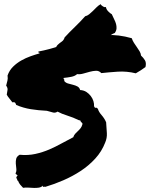

<svg xmlns="http://www.w3.org/2000/svg" viewBox="-20 -899 727 930"><path d="M12.7 -440.4Q15.6 -455.1 16.6 -464.4Q17.6 -473.6 9.8 -484.4Q13.7 -500 16.1 -508.8Q18.6 -517.6 16.6 -533.2Q25.4 -558.6 43.5 -576.2Q61.5 -593.8 83 -606Q104.5 -618.2 127.9 -626.5Q151.4 -634.8 171.9 -640.6Q171.9 -644.5 168 -644.5Q164.1 -644.5 166 -649.4Q218.8 -659.2 272 -677.7Q325.2 -696.3 380.9 -710.9Q436.5 -725.6 495.1 -729Q553.7 -732.4 618.2 -713.9Q622.1 -702.1 628.9 -691.4Q635.7 -680.7 643.1 -670.4Q650.4 -660.2 656.2 -650.4Q662.1 -640.6 663.1 -629.9Q674.8 -619.1 682.1 -606.9Q689.5 -594.7 684.6 -574.2Q673.8 -566.4 662.1 -558.6Q650.4 -550.8 637.7 -543.9Q593.8 -554.7 549.8 -551.8Q505.9 -548.8 470.7 -544.9Q460 -556.6 445.3 -556.2Q430.7 -555.7 414.6 -551.3Q398.4 -546.9 382.8 -542.5Q367.2 -538.1 353.5 -540Q342.8 -530.3 325.2 -526.9Q307.6 -523.4 288.1 -521.5Q287.1 -516.6 290 -514.6Q293 -512.7 291 -506.8Q297.9 -498 309.6 -494.6Q321.3 -491.2 333.5 -488.3Q345.7 -485.4 355.5 -480Q365.2 -474.6 368.2 -462.9Q385.7 -461.9 398.4 -453.6Q411.1 -445.3 419.9 -433.6Q428.7 -421.9 432.6 -408.7Q436.5 -395.5 435.5 -384.8Q439.5 -375 443.8 -377Q448.2 -378.9 454.1 -372.1Q458 -357.4 472.2 -341.3Q486.3 -325.2 494.1 -306.6Q496.1 -277.3 497.6 -253.9Q499 -230.5 489.3 -208Q472.7 -165 441.4 -130.9Q410.2 -96.7 370.6 -70.8Q331.1 -44.9 287.1 -25.9Q243.2 -6.8 200.2 5.9Q196.3 4.9 190.9 5.9Q185.5 6.8 188.5 0Q179.7 7.8 168.5 9.8Q157.2 11.7 144 11.2Q130.9 10.7 117.7 9.8Q104.5 8.8 91.8 10.7Q84 2.9 77.6 -4.9Q71.3 -12.7 67.4 -23.4Q62.5 -24.4 63 -29.8Q63.5 -35.2 58.6 -35.2Q58.6 -39.1 59.6 -41Q60.5 -43 61.5 -44.9Q65.4 -47.9 64.9 -49.3Q64.5 -50.8 62 -52.2Q59.6 -53.7 57.1 -55.7Q54.7 -57.6 55.7 -60.5Q60.5 -69.3 59.1 -81.5Q57.6 -93.8 56.6 -106.4Q55.7 -119.1 58.6 -130.4Q61.5 -141.6 75.2 -149.4Q115.2 -145.5 150.9 -153.3Q186.5 -161.1 218.3 -174.8Q250 -188.5 278.8 -204.6Q307.6 -220.7 335 -234.4Q337.9 -244.1 344.2 -251Q350.6 -257.8 357.4 -264.2Q364.3 -270.5 370.1 -277.8Q376 -285.2 378.9 -295.9Q379.9 -299.8 378.9 -301.8Q377.9 -303.7 376 -305.2Q374 -306.6 372.1 -308.6Q370.1 -310.5 370.1 -314.5Q367.2 -315.4 364.7 -316.4Q362.3 -317.4 360.4 -317.4Q335 -330.1 306.6 -338.9Q278.3 -347.7 258.8 -358.4Q247.1 -350.6 235.4 -354.5Q223.6 -358.4 207 -362.3Q166 -364.3 129.4 -370.1Q92.8 -376 58.6 -390.6Q56.6 -396.5 53.7 -400.9Q50.8 -405.3 40 -403.3Q33.2 -413.1 25.9 -421.4Q18.6 -429.7 12.7 -440.4ZM536.1 -739.3Q528.3 -737.3 510.3 -725.6Q492.2 -713.9 463.9 -688.5Q449.2 -675.8 428.7 -656.7Q408.2 -637.7 384.3 -619.6Q360.4 -601.6 335 -587.9Q309.6 -574.2 286.1 -573.2Q279.3 -580.1 272.5 -586.9Q265.6 -593.8 261.2 -600.6Q256.8 -607.4 255.9 -615.2Q254.9 -623 260.7 -632.8Q248 -653.3 250 -664.1Q252 -674.8 260.3 -682.6Q268.6 -690.4 278.8 -697.3Q289.1 -704.1 293 -717.8Q315.4 -742.2 342.3 -768.1Q369.1 -793.9 392.6 -820.3Q402.3 -822.3 411.6 -829.6Q420.9 -836.9 429.7 -845.7Q438.5 -854.5 447.8 -863.8Q457 -873 467.8 -878.9Q469.7 -873 479 -867.7Q488.3 -862.3 493.2 -865.2Q494.1 -854.5 503.9 -844.2Q513.7 -834 521.5 -830.1Q527.3 -816.4 533.2 -805.2Q539.1 -793.9 542 -783.2Q544.9 -772.5 544.4 -761.7Q543.9 -751 536.1 -739.3Z"/></svg>

Font: Permanent Marker
Style: Regular
Weight: 400
Designer: Font Diner, Inc
Foundry: Font Diner, Inc
Version: Version 1.001